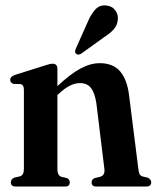

<svg xmlns="http://www.w3.org/2000/svg" viewBox="-20 -679 570 699"><path d="M189 -428V-365.5Q236 -409.5 272.5 -429.2Q309 -449 343 -449Q392 -449 417.5 -419Q443 -389 450 -331.5L483.5 -65.5Q485 -52 488 -45.5Q491 -39 499.5 -36.5L518.5 -32Q530.5 -25.5 530.5 -15.5Q530.5 0 513 0H329.5Q313.5 0 313.5 -15.5Q313.5 -25.5 324 -30.5L345 -35.5Q363 -41 360 -64L331 -302Q325.5 -339.5 311.8 -358Q298 -376.5 271 -376.5Q235 -376.5 194 -337.5L189 -333V-64Q189 -40 203 -35.5L224 -30.5Q234 -25.5 234 -15.5Q234 0 218 0H36.5Q19.5 0 19.5 -15.5Q19.5 -26 31 -32L52.5 -37Q67 -41 67 -64V-353Q67 -369.5 55 -373L29 -373.5Q17 -378 17 -388.5Q17 -399.5 33.5 -406L141.5 -440Q153.5 -444 159.8 -445.5Q166 -447 171.5 -447Q189 -447 189 -428ZM299.5 -599.5Q312 -628.5 327.5 -645Q343 -661.5 366.5 -659Q388.5 -657 399.8 -641.2Q411 -625.5 409 -608.5Q407.5 -587.5 394.5 -572.8Q381.5 -558 359.5 -544L275.5 -483.5Q263.5 -476.5 256.5 -484Q252.5 -488.5 253.5 -493.5Q254.5 -498.5 257 -504Z"/></svg>

Font: Fraunces 144pt Soft SemiBold
Style: Regular
Weight: 600
Version: Version 1.000;[b76b70a41]